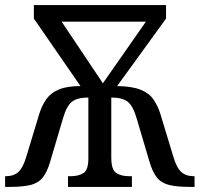

<svg xmlns="http://www.w3.org/2000/svg" viewBox="-20 -734 784 754"><path d="M0 0V-42H3Q34 -42 52.5 -59Q71 -76 84 -121L134 -286Q144 -319 161.5 -344Q179 -369 211 -382.5Q243 -396 296 -396L113 -661V-714H632V-661L440 -396Q499 -395 532.5 -381.5Q566 -368 583 -343Q600 -318 610 -286L660 -121Q673 -76 691.5 -59Q710 -42 741 -42H744V0H726Q675 0 644.5 -7.5Q614 -15 596.5 -36.5Q579 -58 567 -99L517 -268Q503 -317 482 -334Q461 -351 417 -351V-116Q417 -67 436.5 -54.5Q456 -42 488 -42H498V0H247V-42H257Q288 -42 307.5 -54Q327 -66 327 -113V-351Q283 -351 262 -334Q241 -317 227 -268L177 -99Q165 -58 147.5 -36.5Q130 -15 99.5 -7.5Q69 0 18 0ZM384 -407 553 -649H222Z"/></svg>

Font: Noto Serif SemiCondensed
Style: Regular
Weight: 400
Width: 4
Designer: Monotype Design Team
Foundry: Monotype Imaging Inc.
Version: Version 2.013